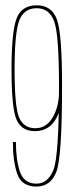

<svg xmlns="http://www.w3.org/2000/svg" viewBox="-20 -699 283 724"><path d="M117.5 4.5Q171 4.5 192.5 -51Q214 -106.5 214 -376.5Q214 -571 194.8 -625Q175.5 -679 118.5 -679Q61 -679 42.2 -628.5Q23.5 -578 23.5 -437Q23.5 -292 42.2 -248.2Q61 -204.5 111.5 -204.5Q160 -204.5 186.2 -243.2Q212.5 -282 212.5 -345L202.5 -352.5Q202.5 -297.5 178.8 -256.5Q155 -215.5 113 -215.5Q70.5 -215.5 52.8 -254.2Q35 -293 35 -437Q35 -575 52.5 -621.5Q70 -668 118.5 -668Q166.5 -668 184.5 -617.8Q202.5 -567.5 202.5 -377.5Q202.5 -110.5 181.5 -58.5Q160.5 -6.5 117.5 -6.5Q70.5 -6.5 55.2 -51.5Q40 -96.5 40 -163.5H28.5Q28.5 -92.5 44.8 -44Q61 4.5 117.5 4.5Z"/></svg>

Font: Anybody Thin Condensed
Style: Regular
Weight: 100
Width: 3
Version: Version 1.113;gftools[0.9.25]